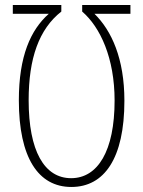

<svg xmlns="http://www.w3.org/2000/svg" viewBox="-20 -734 570 764"><path d="M263 -25C156 -25 94 -134 94 -335C94 -502 135 -618 224 -688V-714H31V-679H174C102 -615 55 -511 55 -335C55 -107 132 10 264 10C395 10 475 -104 475 -333C475 -501 424 -612 356 -679H499V-714H307V-688C379 -626 436 -503 436 -334C436 -133 369 -25 263 -25Z"/></svg>

Font: Noto Sans ExtraCondensed ExtraLight
Style: Regular
Weight: 200
Width: 2
Designer: Monotype Design Team
Foundry: Monotype Imaging Inc.
Version: Version 2.013